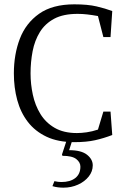

<svg xmlns="http://www.w3.org/2000/svg" viewBox="-20 -647 593 886"><path d="M323 9Q248 9 195 -16Q142 -41 108.5 -84.5Q75 -128 59.5 -185.5Q44 -243 44 -308Q44 -396 71.5 -468Q99 -540 160.5 -583.5Q222 -627 323 -627Q385 -627 425.5 -617.5Q466 -608 498 -596L490 -476H457L432 -573Q404 -578 382 -580.5Q360 -583 338 -583Q272 -583 230 -560.5Q188 -538 164 -499Q140 -460 130.5 -410.5Q121 -361 121 -308Q121 -259 131.5 -210Q142 -161 166.5 -121Q191 -81 232.5 -57Q274 -33 335 -33Q355 -33 380 -36.5Q405 -40 432 -49L457 -132H490L498 -24Q459 -9 419 0Q379 9 323 9ZM273 219Q261 219 248 217.5Q235 216 222 212L231 189Q240 191 248 192Q256 193 263 193Q304 193 327.5 174.5Q351 156 351 122Q351 102 332 87Q313 72 268 72L266 66L290 -7H316L299 46Q355 46 381.5 67Q408 88 408 116Q408 144 389.5 167.5Q371 191 340 205Q309 219 273 219Z"/></svg>

Font: Manuale Light
Style: Regular
Weight: 300
Designer: Eduardo Tunni / Pablo Cosgaya
Foundry: Eduardo Tunni / Pablo Cosgaya
Version: Version 1.002